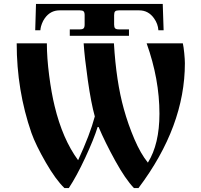

<svg xmlns="http://www.w3.org/2000/svg" viewBox="-20 -930 1010 966"><path d="M157.2 -777.8 161.1 -910.2H798.8L803.2 -777.8H776.9Q774.9 -810.1 754.9 -837.9Q726.6 -877.9 680.2 -877.9H578.1Q564.5 -877.9 559.3 -872.8Q554.2 -867.7 554.2 -854V-806.2Q554.2 -792.5 559.3 -787.4Q564.5 -782.2 578.1 -782.2H628.9V-750H331.1V-782.2H381.8Q395.5 -782.2 400.6 -787.4Q405.8 -792.5 405.8 -806.2V-854Q405.8 -867.7 400.6 -872.8Q395.5 -877.9 381.8 -877.9H279.8Q233.4 -877.9 205.1 -837.9Q196.3 -825.7 190.7 -810.5Q185.1 -795.4 184.1 -786.6L183.1 -777.8ZM64 -711.9H215.8Q215.8 -639.6 227.3 -550.5Q238.8 -461.4 254.9 -396Q294.9 -230 373 -124Q432.6 -252.4 457 -344.2Q438.5 -409.7 421.9 -526.1Q405.3 -642.6 400.9 -711.9H553.2Q564.5 -520 603 -381.8Q624.5 -304.2 656 -230.5Q687.5 -156.7 724.1 -111.8Q782.2 -205.1 782.2 -357.9Q782.2 -531.7 717.8 -711.9H899.9Q903.8 -694.8 907 -662.6Q910.2 -630.4 910.2 -611.8Q910.2 -293.9 676.8 16.1H653.8Q610.4 -29.3 559.6 -121.6Q508.8 -213.9 476.1 -291H471.2Q452.6 -230.5 408.9 -136.5Q365.2 -42.5 326.2 16.1H304.2Q260.3 -25.9 210 -113.3Q159.7 -200.7 138.2 -261.2Q64 -475.1 64 -711.9Z"/></svg>

Font: Flanker Steampunk
Style: Bold
Weight: 700
Designer: Alexey Kryukov, Leonardo Di Lena
Foundry: Alexey Kryukov, Leonardo Di Lena
Version: 1.210